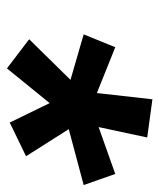

<svg xmlns="http://www.w3.org/2000/svg" viewBox="27 -845 459 553"><g transform="rotate(90 256.5 -568.5)"><path d="M177 -359 93 -423 210 -542 79 -580 116 -671 248 -618 266 -778 376 -763 346 -623 481 -671 513 -580 352 -537 430 -414 333 -367 277 -482Z"/></g></svg>

Font: Iosevka Curly Oblique
Style: Bold
Weight: 700
Italic angle: -9°
Monospace: yes
Designer: Belleve Invis
Foundry: Belleve Invis
Version: Version 11.1.0; ttfautohint (v1.8.3)